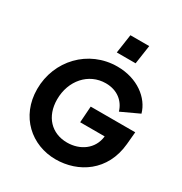

<svg xmlns="http://www.w3.org/2000/svg" viewBox="-223 -1152 1256 1326"><g transform="rotate(30 404.5 -488.5)"><path d="M559 -839 581 -989H431L409 -839ZM411 12C591 12 765 -99 786 -326L795 -425H440L431 -295H626V-293C614 -189 525 -128 422 -128C298 -128 214 -216 214 -353C214 -502 314 -617 451 -617C544 -617 605 -564 626 -492L768 -558C738 -667 622 -757 463 -757C232 -757 59 -572 59 -346C59 -127 220 12 411 12Z"/></g></svg>

Font: Plus Jakarta Sans ExtraBold
Style: Italic
Weight: 800
Italic angle: -8°
Designer: Gumpita Rahayu
Foundry: Tokotype
Version: Version 2.071;gftools[0.9.30]